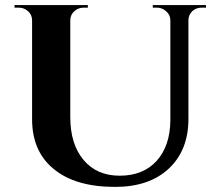

<svg xmlns="http://www.w3.org/2000/svg" viewBox="-20 -720 861 754"><path d="M789 -700V-690H772Q751 -690 736 -677Q721 -663 720 -643V-253Q720 -130 643 -58Q566 14 432 14Q274 14 189 -58Q106 -127 106 -252V-640Q106 -662 90 -676Q75 -690 53 -690H37V-700H325V-690H309Q287 -690 272 -676Q257 -663 256 -642V-260Q256 -154 308 -92Q360 -30 450 -30Q542 -30 595 -88Q648 -147 649 -247V-642Q648 -663 632 -676Q617 -690 596 -690H580V-700Z"/></svg>

Font: Cinzel Bold(RUS BY LYAJKA)
Style: Regular
Weight: 700
Designer: Natanael Gama
Version: Version 1.001;PS 001.001;hotconv 1.0.56;makeotf.lib2.0.21325